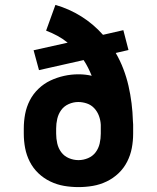

<svg xmlns="http://www.w3.org/2000/svg" viewBox="-20 -755 640 783"><path d="M300 8Q270 8 241 3Q212 -2 185 -15Q158 -28 136.5 -48.5Q115 -69 101.5 -95.5Q88 -122 82.5 -151Q77 -180 77 -210V-231Q77 -261 82.5 -290Q88 -319 101.5 -345.5Q115 -372 137 -393Q159 -414 185.5 -426.5Q212 -439 241 -445.5Q270 -452 300 -452Q314 -452 327.5 -450.5Q341 -449 354 -446Q347 -463 339 -479Q331 -495 321 -510L139 -469L117 -550L256 -581Q236 -597 214 -609Q192 -621 168 -630L206 -735Q262 -719 311.5 -688Q361 -657 400 -613L483 -632L504 -551L452 -539Q470 -508 483 -474Q496 -440 504 -405Q512 -370 516.5 -334Q521 -298 522 -262Q523 -255 523 -247Q523 -239 523 -231V-210Q523 -180 517.5 -151Q512 -122 498.5 -95.5Q485 -69 463.5 -48.5Q442 -28 415 -15Q388 -2 359 3Q330 8 300 8ZM300 -102Q320 -102 339 -110Q358 -118 370 -134Q382 -150 386.5 -170Q391 -190 391 -210V-221Q391 -227 391 -233.5Q391 -240 391 -246Q390 -265 383.5 -282.5Q377 -300 364.5 -313.5Q352 -327 334.5 -333Q317 -339 299 -339Q279 -339 260 -330.5Q241 -322 229.5 -306Q218 -290 213.5 -270.5Q209 -251 209 -231V-210Q209 -190 213.5 -170Q218 -150 230 -134Q242 -118 261 -110Q280 -102 300 -102Z"/></svg>

Font: Iosevka Curly Slab XBdEx
Style: Regular
Weight: 800
Width: 7
Monospace: yes
Designer: Belleve Invis
Foundry: Belleve Invis
Version: Version 11.0.0; ttfautohint (v1.8.3)